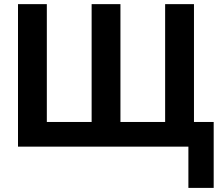

<svg xmlns="http://www.w3.org/2000/svg" viewBox="-20 -708 1059 927"><path d="M66.9 0V-688H206.1V-119.1H422.4V-688H561.5V-119.1H777.3V-688H916.5V-119.1H1011.7V199.2H889.6V0Z"/></svg>

Font: Liberation Sans
Style: Bold
Weight: 700
Designer: Steve Matteson
Foundry: Ascender Corporation
Version: Version 2.1.5